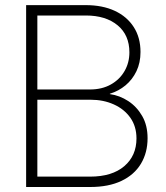

<svg xmlns="http://www.w3.org/2000/svg" viewBox="-20 -748 662 768"><path d="M84.5 0V-727.5H322.8Q390.1 -727.5 439.2 -704.6Q488.3 -681.6 515.1 -639.6Q542 -597.7 542 -540Q542 -497.1 525.9 -463.4Q509.8 -429.7 482.2 -406.7Q454.6 -383.8 419.4 -373V-371.6Q458.5 -366.2 492.9 -343.8Q527.3 -321.3 548.8 -283.9Q570.3 -246.6 570.3 -195.3Q570.3 -137.2 543.7 -93Q517.1 -48.8 465.8 -24.4Q414.6 0 340.8 0ZM129.4 -41.5H340.3Q428.2 -41.5 477.1 -83.3Q525.9 -125 525.9 -194.3Q525.9 -242.2 501.5 -276.9Q477.1 -311.5 435.3 -330.3Q393.6 -349.1 342.3 -349.1H129.4ZM129.4 -390.1H339.8Q387.7 -390.1 423.1 -409.9Q458.5 -429.7 478 -463.4Q497.6 -497.1 497.6 -538.6Q497.6 -607.9 450.2 -647Q402.8 -686 323.7 -686H129.4Z"/></svg>

Font: Inter 28pt ExtraLight
Style: Regular
Weight: 250
Designer: Rasmus Andersson
Foundry: rsms
Version: Version 4.001;git-66647c0bb